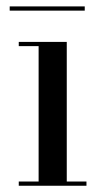

<svg xmlns="http://www.w3.org/2000/svg" viewBox="-20 -594 336 614"><path d="M11 -573.5H251V-560H11ZM40 -13.5H103.5V-446.5H40V-460H193.5V-13.5H256.5V0H40Z"/></svg>

Font: Bodoni Moda 16pt
Style: Regular
Weight: 400
Version: Version 2.3